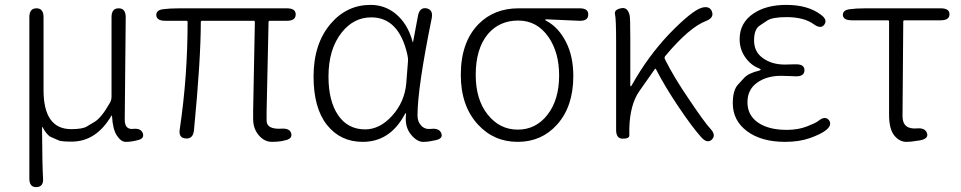

<svg xmlns="http://www.w3.org/2000/svg" viewBox="-20 -567 3931 785"><path d="M129 198Q100 199 100 163V-497Q100 -533 129 -533Q158 -533 158 -497V-199Q158 -39 271 -39Q318 -39 335 -50Q351 -60 367 -69Q395 -86 429 -146Q436 -158 436 -172V-497Q436 -533 465 -533Q494 -533 494 -497L490 -78Q490 -37 523 -40Q556 -44 564 -22Q571 0 543 6L535 8Q515 13 494 13Q475 13 458 -12.5Q441 -38 438 -92Q438 -97 435 -93Q373 12 273 12Q230 12 220 7Q204 0 188 -7Q172 -14 154 -47Q152 -51 152 -46V-29Q153 117 156 161Q159 197 129 198Z M1132 10Q1112 13 1092 13Q1061 13 1038 -14Q1015 -41 1015 -80Q1015 -98 1015 -116L1022 -477Q1022 -482 1017 -482H806Q801 -482 801 -477Q801 -323 773 -34Q769 2 739 -1Q709 -3 715 -39Q747 -254 747 -477Q747 -482 742 -482H656Q620 -482 619 -505Q618 -528 654 -530L676 -532Q695 -533 714 -533H1153Q1189 -533 1189 -508Q1189 -482 1153 -482H1083Q1078 -482 1078 -477L1070 -110Q1070 -92 1070 -74Q1070 -37 1132 -41Q1166 -43 1171 -20Q1176 2 1140 8Z M1463 13Q1372 13 1317 -56Q1262 -125 1262 -254Q1262 -388 1332 -470Q1398 -547 1495 -547Q1552 -547 1596 -512Q1647 -471 1667 -396Q1668 -391 1669 -396L1689 -503Q1696 -538 1724 -533Q1752 -527 1745 -492Q1687 -207 1687 -95Q1687 -69 1702.5 -53Q1718 -37 1742 -40Q1775 -44 1784 -23Q1793 -1 1762 6L1751 8Q1731 13 1710 13Q1685 13 1661 -16Q1634 -48 1640 -99Q1641 -104 1639 -104Q1637 -104 1633 -96Q1573 13 1463 13ZM1473 -38Q1533 -38 1583.5 -94Q1634 -150 1641 -226L1648 -316Q1649 -331 1645 -346Q1610 -496 1498 -496Q1426 -496 1377 -434Q1323 -366 1323 -254Q1323 -154 1362.5 -96Q1402 -38 1473 -38Z M1934 -58Q1864 -134 1864 -261Q1864 -394 1936 -468Q2000 -533 2100 -533H2350Q2386 -533 2385 -507Q2385 -481 2349 -482L2214 -488Q2209 -488 2209 -486Q2209 -484 2217 -480Q2264 -454 2294 -395.5Q2324 -337 2324 -256Q2324 -131 2257 -57Q2194 13 2096.5 13Q1999 13 1934 -58ZM2266 -259Q2266 -352 2223 -415Q2176 -483 2099 -483Q2022 -483 1975 -428Q1925 -368 1925 -261Q1925 -160 1974 -98.5Q2023 -37 2097 -37Q2171 -37 2218.5 -98Q2266 -159 2266 -259Z M2890 4Q2871 21 2847 -6Q2811 -46 2755 -129Q2699 -212 2662 -284Q2660 -288 2657 -284L2593 -193Q2556 -139 2553 -44Q2553 -26 2553 -13Q2553 0 2526 0Q2499 0 2499 -36V-395Q2499 -490 2494.5 -508.5Q2490 -527 2518 -533Q2545 -540 2554 -506Q2557 -496 2557 -412V-219Q2557 -214 2559 -214Q2561 -214 2565 -222Q2629 -336 2715 -427Q2807 -522 2848 -535Q2882 -545 2891 -519Q2900 -494 2866 -481Q2798 -455 2700 -338Q2695 -332 2699 -324Q2736 -250 2797 -161Q2860 -67 2885 -40Q2909 -14 2890 4Z M3190 13Q3093 13 3034.5 -30.5Q2976 -74 2976 -145Q2976 -200 2999 -223Q3011 -236 3023 -249Q3041 -268 3083 -278Q3090 -280 3090 -282.5Q3090 -285 3082 -288Q3049 -301 3026.5 -333.5Q3004 -366 3004 -407Q3004 -474 3061 -512Q3113 -547 3195 -547Q3283 -547 3336 -507Q3365 -486 3350 -466Q3336 -447 3307 -468Q3267 -497 3196 -497Q3138 -497 3117 -483Q3102 -473 3087 -463Q3063 -448 3063 -402Q3063 -356 3097 -331Q3134 -303 3189 -303Q3207 -303 3225 -304H3233Q3269 -305 3269 -280Q3269 -254 3233 -255L3209 -256Q3191 -257 3173 -257Q3115 -257 3075.5 -229Q3036 -201 3036 -148.5Q3036 -96 3079 -66Q3122 -36 3197 -36Q3243 -36 3279 -50Q3315 -64 3325 -72Q3353 -95 3369 -76Q3384 -56 3356 -34Q3335 -18 3291.5 -2.5Q3248 13 3190 13Z M3726 9Q3706 13 3686 13Q3657 13 3636 -13.5Q3615 -40 3615 -98V-479Q3615 -484 3610 -484H3463Q3427 -484 3426 -506Q3426 -528 3461 -530L3482 -532Q3501 -533 3520 -533H3826Q3862 -533 3862 -509Q3862 -484 3826 -484H3678Q3673 -484 3673 -479L3670 -92Q3670 -37 3729 -42Q3762 -45 3770 -23Q3778 0 3741 7Z"/></svg>

Font: Resource Han Rounded JP Light
Style: Regular
Weight: 300
Designer: Cyano Hao (round all glyphs); Ryoko NISHIZUKA 西塚涼子 (kana, bopomofo & ideographs); Paul D. Hunt (Latin, Greek & Cyrillic)
Foundry: Cyano Hao
Version: 0.990